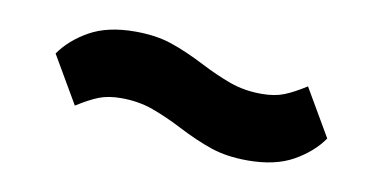

<svg xmlns="http://www.w3.org/2000/svg" viewBox="-35 -474 670 336"><g transform="rotate(10 300.0 -306.0)"><path d="M416 -212Q379 -212 351 -221.5Q323 -231 290 -248Q263 -262 237 -271.5Q211 -281 180 -281Q157 -281 140.5 -274.5Q124 -268 102 -254L53 -338Q71 -364 103 -382Q135 -400 184 -400Q221 -400 249 -390.5Q277 -381 310 -364Q337 -350 363 -340.5Q389 -331 420 -331Q443 -331 459.5 -337.5Q476 -344 498 -358L547 -274Q529 -248 497 -230Q465 -212 416 -212Z"/></g></svg>

Font: IBM Plex Sans KR
Style: Bold
Weight: 700
Designer: Mike Abbink; Paul van der Laan; Pieter van Rosmalen; Wujin Sim; Chorong Kim; Dohee Lee;
Foundry: Sandoll Inc.
Version: Version 1.001